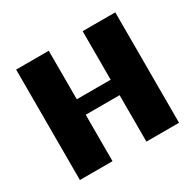

<svg xmlns="http://www.w3.org/2000/svg" viewBox="-121 -662 810 795"><g transform="rotate(-30 283.5 -264.0)"><path d="M46 0H202V-222H364V0H520V-528H364V-296H202V-528H46Z"/></g></svg>

Font: Aerodynamic
Style: Bd
Weight: 500
Designer: Google
Version: Version 2.000980; 2014